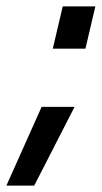

<svg xmlns="http://www.w3.org/2000/svg" viewBox="-30 -463 318 600"><path d="M100 -129H203L77 117H-10ZM166 -443H268L237 -311H135Z"/></svg>

Font: Panefresco 600wt
Style: Italic
Weight: 600
Foundry: Campivisivi & Chank Co
Version: Version 1.000